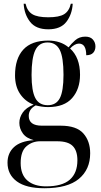

<svg xmlns="http://www.w3.org/2000/svg" viewBox="-20 -762 538 1022"><path d="M216 240Q119 240 69.5 203.5Q20 167 20 104Q20 53 54.5 21Q89 -11 160 -16Q120 -26 101.5 -52Q83 -78 83 -108Q83 -137 101 -163Q119 -189 159 -205Q114 -222 87 -262Q60 -302 60 -361Q60 -450 104 -498Q148 -546 237 -546Q302 -546 345 -510Q358 -528 380 -547.5Q402 -567 434 -567Q461 -567 474.5 -551.5Q488 -536 488 -515Q488 -494 476 -481Q464 -468 439 -468Q439 -530 400 -530Q378 -530 353 -504Q406 -456 406 -364Q406 -288 364 -240Q322 -192 236 -192Q219 -192 202 -194.5Q185 -197 170 -201Q150 -190 141.5 -176Q133 -162 133 -145Q133 -93 203 -93H303Q387 -93 423.5 -52Q460 -11 460 54Q460 140 400 190Q340 240 216 240ZM234 -202Q279 -202 298.5 -239.5Q318 -277 318 -364Q318 -457 298 -496.5Q278 -536 233 -536Q188 -536 168 -495Q148 -454 148 -363Q148 -278 168 -240Q188 -202 234 -202ZM225 230Q311 230 351.5 194.5Q392 159 392 91Q392 40 367 15Q342 -10 285 -10H193Q152 -10 121 16.5Q90 43 90 106Q90 168 126 199Q162 230 225 230ZM237 -606Q171 -606 140 -646Q109 -686 106 -742H116Q125 -703 152 -686.5Q179 -670 237 -670Q295 -670 321.5 -686.5Q348 -703 357 -742H367Q364 -686 333.5 -646Q303 -606 237 -606Z"/></svg>

Font: Noto Serif Display SemiCondensed
Style: Regular
Weight: 400
Width: 4
Designer: Monotype Design Team
Foundry: Monotype Imaging Inc.
Version: Version 2.009